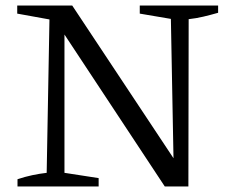

<svg xmlns="http://www.w3.org/2000/svg" viewBox="-20 -671 834 691"><path d="M483 -651H765V-625Q737 -617 711.5 -611Q686 -605 659 -602L658 0H573L194 -574L212 -579V-49L335 -30V0H43V-26Q70 -35 96 -40.5Q122 -46 148 -49L158 -601L42 -622V-651H240L622 -75L605 -70L595 -603L483 -622Z"/></svg>

Font: Piazzolla 24pt
Style: Regular
Weight: 400
Designer: Juan Pablo del Peral
Foundry: Huerta Tipografica
Version: Version 2.005